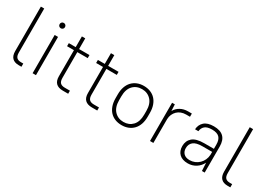

<svg xmlns="http://www.w3.org/2000/svg" viewBox="-2 -1434 3020 2174"><g transform="rotate(30 1508.0 -347.0)"><path d="M209 0Q153 0 124 -29.5Q95 -59 95 -119V-700H139V-124Q139 -81 157.5 -61.5Q176 -42 214 -42H245V0H209Z M391 -500H435V0H391ZM413 -600Q398 -600 388 -610Q378 -620 378 -635Q378 -650 388 -660Q398 -670 413 -670Q428 -670 438 -660Q448 -650 448 -635Q448 -620 438 -610Q428 -600 413 -600Z M576 -500H666V-640H710V-500H846V-460H710V-124Q710 -79 729 -59.5Q748 -40 790 -40H856V0H786Q666 0 666 -119V-460H576Z M956 -500H1046V-640H1090V-500H1226V-460H1090V-124Q1090 -79 1109 -59.5Q1128 -40 1170 -40H1236V0H1166Q1046 0 1046 -119V-460H956Z M1556 6Q1509 6 1470 -9.5Q1431 -25 1403.5 -54.5Q1376 -84 1361 -127Q1346 -170 1346 -225V-275Q1346 -330 1361 -373Q1376 -416 1404 -445.5Q1432 -475 1470.5 -490.5Q1509 -506 1556 -506Q1603 -506 1642 -490.5Q1681 -475 1708.5 -445.5Q1736 -416 1751 -373Q1766 -330 1766 -275V-225Q1766 -170 1751 -127Q1736 -84 1708 -54.5Q1680 -25 1641.5 -9.5Q1603 6 1556 6ZM1556 -36Q1629 -36 1674.5 -84.5Q1720 -133 1720 -225V-275Q1720 -366 1674 -415Q1628 -464 1556 -464Q1483 -464 1437.5 -415.5Q1392 -367 1392 -275V-225Q1392 -134 1438 -85Q1484 -36 1556 -36Z M1926 -500H1962L1966 -415Q1990 -458 2033 -482Q2076 -506 2131 -506H2181V-464H2131Q2096 -464 2067 -453Q2038 -442 2017 -421.5Q1996 -401 1983.5 -373Q1971 -345 1970 -312V0H1926Z M2421 6Q2349 6 2310 -31.5Q2271 -69 2271 -134Q2271 -203 2318 -244Q2365 -285 2471 -285H2597V-340Q2597 -404 2567 -434Q2537 -464 2471 -464Q2408 -464 2378.5 -438.5Q2349 -413 2345 -370H2301Q2305 -431 2346.5 -468.5Q2388 -506 2471 -506Q2641 -506 2641 -340V0H2605L2599 -105Q2573 -53 2526 -23.5Q2479 6 2421 6ZM2421 -36Q2456 -36 2487.5 -49Q2519 -62 2543 -85.5Q2567 -109 2581 -140Q2595 -171 2597 -207V-245H2471Q2388 -245 2352.5 -215Q2317 -185 2317 -134Q2317 -89 2344 -62.5Q2371 -36 2421 -36Z M2940 0Q2884 0 2855 -29.5Q2826 -59 2826 -119V-700H2870V-124Q2870 -81 2888.5 -61.5Q2907 -42 2945 -42H2976V0H2940Z"/></g></svg>

Font: Retni Sans Light
Style: Regular
Weight: 300
Designer: Vitaly Kuzmin
Foundry: ParaType Ltd.
Version: Version 1.00;March 2, 2019;FontCreator 11.5.0.2425 64-bit; t